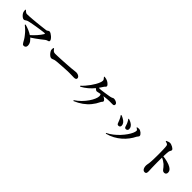

<svg xmlns="http://www.w3.org/2000/svg" viewBox="394 -2454 4161 4161"><g transform="rotate(45 2475.0 -373.5)"><path d="M68 -612.8 81.5 -619.1Q96.6 -604.5 109.2 -593.1Q121.9 -581.8 135 -575.5Q148.1 -569.3 165.1 -569.3Q196.6 -569.3 240.9 -572.2Q285.3 -575.1 336.7 -579.2Q388.1 -583.4 441.5 -589Q494.9 -594.5 544.4 -600Q593.9 -605.6 634.6 -610.6Q675.2 -615.6 700 -618.3Q715 -620 727 -628.3Q738.9 -636.5 750.2 -643.9Q761.6 -651.3 774.2 -651.3Q791.9 -651.3 817.2 -636.9Q842.5 -622.4 867.3 -600.7Q892 -579 908.5 -555.4Q925.1 -531.9 925.1 -514.4Q925.1 -494.6 912 -488.1Q898.8 -481.5 878.4 -476.2Q857.9 -470.9 835.7 -454Q802.2 -427.2 757.7 -392.8Q713.3 -358.4 659.8 -320.4Q606.4 -282.4 545.7 -244.1L509 -275.9Q546 -307.3 579.7 -340.6Q613.4 -373.9 642.4 -407Q671.5 -440.2 694.5 -471.3Q717.6 -502.4 732.6 -528.3Q738.3 -538.5 734.9 -545Q731.4 -551.6 719.5 -550.1Q691.1 -547.6 653.1 -542.7Q615.1 -537.7 572.4 -531.4Q529.7 -525 486.4 -518Q443.2 -511 402.8 -503.4Q362.4 -495.8 329.2 -488.9Q296 -481.9 274.7 -475Q262.2 -471.1 248.9 -461.7Q235.7 -452.3 222.4 -444.6Q209.2 -437 195.1 -437Q176.2 -437 152.2 -453.1Q128.2 -469.1 108.7 -492.5Q89.3 -515.8 80.4 -536.8Q74.9 -550.6 71.4 -569.9Q67.8 -589.1 68 -612.8ZM302 -389.3Q362.9 -373.4 426.1 -346.4Q489.3 -319.5 542.4 -282.7Q595.5 -245.9 627.8 -199.8Q660 -153.6 660 -99.4Q660 -67.5 641.5 -50.4Q622.9 -33.3 595.7 -33.3Q575.5 -33.3 562.6 -46.1Q549.8 -58.8 537 -82.8Q524.3 -106.8 504.8 -140.1Q485.3 -173.4 451.2 -215.3Q406.4 -272.8 365.3 -311Q324.2 -349.3 291.4 -373.7Z M1102 -460.6Q1116.8 -440.9 1129.6 -425.9Q1142.4 -410.9 1159.3 -402.5Q1176.2 -394.1 1202.2 -394.1Q1229 -394.1 1269.7 -395.6Q1310.3 -397.1 1357.9 -399.4Q1405.5 -401.6 1454.2 -404.6Q1502.9 -407.6 1546.8 -410.6Q1590.6 -413.6 1623.5 -416.1Q1656.5 -418.6 1671.6 -419.4Q1721.6 -423.8 1755.7 -428.7Q1789.9 -433.5 1808.2 -433.5Q1838.5 -433.5 1863.9 -423.8Q1889.3 -414.1 1904.8 -397.6Q1920.3 -381.1 1920.3 -359.1Q1920.3 -337.5 1903 -326.9Q1885.7 -316.4 1853.9 -316.4Q1824.6 -316.4 1793.1 -317.8Q1761.7 -319.2 1708.5 -319.2Q1685.7 -319.2 1648.3 -317.7Q1610.9 -316.2 1565.7 -313.5Q1520.6 -310.9 1476 -307.8Q1431.5 -304.6 1393.3 -301.6Q1355.1 -298.6 1332.4 -296.4Q1296.4 -292.6 1276.1 -285.3Q1255.7 -278.1 1241 -271.8Q1226.2 -265.5 1207.4 -265.5Q1187.6 -265.5 1163.3 -283.7Q1138.9 -301.9 1118.1 -328.2Q1097.3 -354.6 1087.6 -378.8Q1081.2 -396.2 1081.9 -416.6Q1082.7 -436.9 1085.1 -455Z M2075.6 -288.5Q2114.9 -324.4 2153.9 -369.7Q2192.9 -415 2227.7 -463.6Q2262.5 -512.3 2289.2 -559.1Q2315.8 -605.9 2331.1 -646.1Q2346.4 -686.3 2346.4 -713.4Q2346.4 -731.2 2336.6 -747Q2326.8 -762.7 2303 -788L2310.4 -800.8Q2340.3 -797.6 2365.5 -791.5Q2390.7 -785.4 2411.4 -774.5Q2429.5 -765.6 2448.2 -750.6Q2466.9 -735.6 2479.8 -719.6Q2492.7 -703.6 2492.7 -689.4Q2492.7 -672.2 2479.1 -662.2Q2465.5 -652.2 2452 -631.2Q2407.6 -559.4 2354.7 -494.4Q2301.8 -429.4 2236.7 -373.8Q2171.7 -318.2 2089.5 -272.9ZM2344.5 -559.3Q2360 -551.9 2381.4 -546.1Q2402.8 -540.3 2420.7 -540.3Q2435.1 -540.3 2463 -543.4Q2490.8 -546.5 2525.9 -551.5Q2560.9 -556.5 2596.5 -562Q2632 -567.5 2661.2 -572.5Q2690.4 -577.5 2705.9 -580.3Q2729.8 -584.7 2744.3 -591.5Q2758.9 -598.3 2768.5 -603.9Q2778.2 -609.4 2787.9 -609.4Q2811.6 -609.4 2838.5 -600.9Q2865.3 -592.3 2884.3 -576.9Q2903.3 -561.4 2903.3 -539.3Q2903.3 -523.2 2894 -511.1Q2884.8 -499.1 2857.1 -499.1Q2838.3 -499.1 2814 -499.4Q2789.8 -499.8 2764 -499.8Q2738.3 -499.8 2713.1 -497.8Q2690.4 -496.8 2658.5 -492.9Q2626.7 -489.1 2592.6 -484.6Q2558.5 -480.1 2528.1 -475.7Q2497.7 -471.3 2477.1 -467.6Q2458.1 -464.1 2442.6 -459.5Q2427.2 -454.9 2413.2 -454.9Q2399.8 -454.9 2382.8 -466.8Q2365.8 -478.7 2350.6 -494.3Q2335.4 -509.9 2325.4 -521.8ZM2206.8 50.1 2194.9 33.7Q2271.2 -15.7 2332.9 -78.5Q2394.6 -141.2 2438.8 -205.9Q2483.1 -270.6 2506.6 -327.4Q2530.1 -384.1 2530.1 -420.8Q2530.1 -443.6 2522.8 -459.5Q2515.5 -475.4 2499.9 -485.4L2519 -508.3Q2560.8 -499.6 2595.7 -482.1Q2630.7 -464.5 2651.8 -444.7Q2673 -424.9 2673 -409.3Q2673 -391.8 2659.1 -379.1Q2645.3 -366.4 2637.4 -348.9Q2595.1 -258.1 2533.9 -183.8Q2472.8 -109.5 2391.6 -51.4Q2310.4 6.7 2206.8 50.1Z M3319.8 -516.8 3329.2 -528.2Q3352.6 -520.3 3372.5 -513Q3392.5 -505.7 3412.6 -493Q3448.4 -472.3 3469.8 -443Q3491.3 -413.7 3491.3 -374.2Q3491.3 -348.8 3474.8 -335.2Q3458.4 -321.6 3438.6 -321.6Q3415.6 -321.6 3405.9 -335.1Q3396.1 -348.6 3390.7 -372.1Q3385.3 -395.6 3372.5 -424.9Q3367 -439.4 3357.5 -457.1Q3348.1 -474.8 3338.3 -491.5Q3328.6 -508.1 3319.8 -516.8ZM3202.6 53.8 3194 39.2Q3267.2 3.2 3332.7 -48.3Q3398.2 -99.8 3452.6 -158.8Q3506.9 -217.7 3546.8 -275.1Q3586.8 -332.5 3608.2 -381.5Q3629.7 -430.5 3629.7 -461.2Q3629.7 -475.1 3616.4 -487.4Q3603.1 -499.7 3580.6 -511L3582.2 -522.8Q3593.6 -525.5 3609.8 -527.7Q3625.9 -529.9 3638.6 -529.8Q3657.9 -529.7 3678.6 -519.7Q3699.4 -509.6 3717.3 -494.1Q3735.3 -478.7 3746.2 -461.9Q3757 -445.1 3757 -430Q3757 -415.4 3742.7 -400.7Q3728.4 -386.1 3719.6 -369.1Q3687.8 -303 3639.1 -238.3Q3590.4 -173.5 3525.3 -116.3Q3460.3 -59.1 3379.4 -15Q3298.6 29 3202.6 53.8ZM3146.5 -459.9 3156.1 -471.2Q3178.7 -464.3 3199.5 -454.1Q3220.3 -444 3233.3 -435.8Q3276.1 -412.5 3299.9 -380.2Q3323.7 -348 3323.7 -310.7Q3323.7 -288.9 3310.5 -274.4Q3297.4 -259.8 3271.1 -259.8Q3249.3 -259.8 3238.5 -274.5Q3227.7 -289.1 3220.4 -312.8Q3213 -336.4 3200.2 -363.9Q3187.7 -395.6 3174.2 -418.9Q3160.7 -442.2 3146.5 -459.9Z M4238 -761.2Q4259.6 -771.2 4283.3 -780.4Q4307 -789.5 4328.7 -789.5Q4347.3 -789.5 4371.1 -781.5Q4394.9 -773.4 4417.4 -761Q4439.8 -748.7 4454 -734.5Q4468.3 -720.4 4468.3 -708.1Q4468.3 -693.5 4462.5 -683.4Q4456.6 -673.3 4450.3 -662.1Q4444 -651 4440.5 -632.1Q4437.5 -609.9 4435.3 -581.1Q4433.1 -552.4 4432.2 -519.3Q4431.3 -486.2 4430.6 -451.5Q4429.9 -410.8 4429.4 -367Q4428.9 -323.2 4429.2 -279.3Q4429.6 -235.4 4430.6 -195.1Q4431.5 -154.9 4432.2 -121.1Q4433.7 -82.8 4435.1 -57.6Q4436.4 -32.5 4436.4 -22.1Q4436.4 16.9 4425.6 33.8Q4414.7 50.8 4385.4 50.8Q4359.6 50.8 4341.6 34.1Q4323.6 17.4 4314.3 -11.4Q4305.1 -40.2 4305.1 -77Q4305.1 -97.1 4310.1 -117.5Q4315.1 -138 4318.8 -170.9Q4321.8 -198.9 4323.7 -235.7Q4325.6 -272.4 4326.4 -311.1Q4327.3 -349.7 4327.6 -383.8Q4328 -417.8 4328 -440.1Q4328 -471.5 4327.3 -508.4Q4326.6 -545.3 4325.5 -581.2Q4324.4 -617.1 4322.4 -646.9Q4320.4 -676.7 4317 -693.5Q4312.3 -718.7 4291 -729Q4269.6 -739.3 4239 -745.5ZM4408.3 -483.1Q4490.5 -476.5 4563.5 -456.9Q4636.5 -437.3 4681.4 -410.3Q4714.3 -390.7 4734.2 -366Q4754.1 -341.2 4754.1 -301.1Q4754.1 -276.8 4738.7 -258.3Q4723.4 -239.9 4695.6 -239.9Q4671.8 -239.9 4657 -249.5Q4642.2 -259.1 4629 -276.4Q4615.9 -293.6 4598 -316.8Q4580.1 -340 4551.4 -366.1Q4524.8 -388.5 4491.4 -409.3Q4458 -430.1 4408.3 -451.3Z"/></g></svg>

Font: Noto Serif SC
Style: Regular
Weight: 200
Designer: Ryoko NISHIZUKA 西塚涼子 (kana & ideographs); Frank Grießhammer (Latin, Greek & Cyrillic); Wenlong ZHANG 张文龙 (bopomofo); San
Foundry: Adobe
Version: Version 2.001;hotconv 1.1.0;makeotfexe 2.6.0